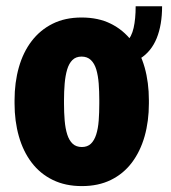

<svg xmlns="http://www.w3.org/2000/svg" viewBox="-20 -595 557 624"><path d="M420.9 -574.7H506.8Q506.8 -514.2 489.3 -470.9Q471.7 -427.7 436 -405Q400.4 -382.3 345.2 -382.3V-443.4Q375 -443.4 391.4 -459.2Q407.7 -475.1 414.3 -504.4Q420.9 -533.7 420.9 -574.7ZM27.3 -258.8V-269Q27.3 -327.1 41.3 -376.2Q55.2 -425.3 82.8 -461.4Q110.4 -497.6 150.9 -517.8Q191.4 -538.1 245.1 -538.1Q299.8 -538.1 340.3 -517.8Q380.9 -497.6 408.4 -461.4Q436 -425.3 450 -376.2Q463.9 -327.1 463.9 -269V-258.8Q463.9 -201.2 450 -152.1Q436 -103 408.7 -66.7Q381.3 -30.3 340.6 -10.3Q299.8 9.8 246.1 9.8Q192.4 9.8 151.4 -10.3Q110.4 -30.3 82.8 -66.7Q55.2 -103 41.3 -152.1Q27.3 -201.2 27.3 -258.8ZM188 -269V-258.8Q188 -229 190.2 -203.1Q192.4 -177.2 198.5 -158Q204.6 -138.7 216.1 -127.9Q227.5 -117.2 246.1 -117.2Q264.2 -117.2 275.4 -127.9Q286.6 -138.7 292.7 -158Q298.8 -177.2 300.8 -203.1Q302.7 -229 302.7 -258.8V-269Q302.7 -297.9 300.8 -323.5Q298.8 -349.1 293 -368.9Q287.1 -388.7 275.4 -399.9Q263.7 -411.1 245.1 -411.1Q226.6 -411.1 215.3 -399.9Q204.1 -388.7 198.2 -368.9Q192.4 -349.1 190.2 -323.5Q188 -297.9 188 -269Z"/></svg>

Font: Roboto Condensed Black
Style: Regular
Weight: 900
Designer: Christian Robertson
Foundry: Google
Version: Version 3.008; 2023